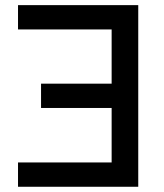

<svg xmlns="http://www.w3.org/2000/svg" viewBox="-20 -713 626 733"><path d="M507.8 0V-693.4H48.8V-600.6H406.2V-393.6H136.7V-300.8H406.2V-92.8H48.8V0Z"/></svg>

Font: CaskaydiaCove Nerd Font
Style: Regular
Weight: 400
Designer: Aaron Bell
Foundry: Saja Typeworks
Version: Version 2111.1;Nerd Fonts 2.3.3